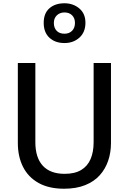

<svg xmlns="http://www.w3.org/2000/svg" viewBox="-20 -1142 789 1173"><path d="M371 11Q279 11 216 -24Q153 -59 121 -122Q89 -185 89 -269V-757H196V-273Q196 -179 241.5 -129.5Q287 -80 375 -80Q437 -80 476 -103.5Q515 -127 533.5 -170.5Q552 -214 552 -273V-757H658V-268Q658 -211 641 -160.5Q624 -110 589.5 -71.5Q555 -33 500.5 -11Q446 11 371 11ZM374 -879Q317 -879 282 -911.5Q247 -944 247 -1002Q247 -1061 282 -1091.5Q317 -1122 374 -1122Q427 -1122 464.5 -1090.5Q502 -1059 502 -1003Q502 -945 465 -912Q428 -879 374 -879ZM374 -936Q403 -936 420.5 -954Q438 -972 438 -1002Q438 -1031 420.5 -1048.5Q403 -1066 374 -1066Q346 -1066 327.5 -1048.5Q309 -1031 309 -1002Q309 -972 326 -954Q343 -936 374 -936Z"/></svg>

Font: Menbere
Style: Regular
Weight: 400
Designer: Aleme Tadesse
Foundry: Sorkin Type Co
Version: Version 1.000